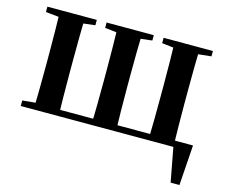

<svg xmlns="http://www.w3.org/2000/svg" viewBox="-101 -677 1194 1000"><g transform="rotate(15 496.5 -176.5)"><path d="M105.9 0H241.7C239.4 -50.2 238.4 -165.3 238.4 -234.8V-301.2C238.4 -370.2 239.4 -485.5 241.7 -535.7H105.9C108.6 -485.5 109.6 -370.2 109.6 -301.2V-234.8C109.6 -165.3 108.6 -50.2 105.9 0ZM417.4 0H550.3C548.3 -50.2 547 -165.3 547 -234.8V-301.2C547 -370.2 548.3 -485.5 550.3 -535.7H417.4C420.1 -485.5 421.1 -370.2 421.1 -301.2V-234.8C421.1 -165.3 420.1 -50.2 417.4 0ZM725 0H861C858.3 -50.2 857.3 -165.3 857.3 -234.8V-301.2C857.3 -370.2 858.3 -485.5 861 -535.7H725C727 -485.5 728 -370.2 728 -301.2V-234.8C728 -165.3 727 -50.2 725 0ZM894.4 183.5H942L957 -33.6H176.9V0H905.3L853.9 -32.6ZM37.2 -506.8 147 -495.5H207.1L303.7 -506.8V-535.7H37.2ZM356.4 -506.8 457.5 -495.5H513.7L610.8 -506.8V-535.7H356.4ZM663.9 -506.8 761.8 -495.5H822.7L929.7 -506.8V-535.7H663.9ZM37.2 0H176.9V-40.2H147L37.2 -29.9Z"/></g></svg>

Font: Source Han Serif CN VF
Style: Regular
Weight: 250
Designer: Ryoko NISHIZUKA 西塚涼子 (kana & ideographs); Frank Grießhammer (Latin, Greek & Cyrillic); Wenlong ZHANG 张文龙 (bopomofo); San
Foundry: Adobe
Version: Version 2.002;hotconv 1.1.0;makeotfexe 2.6.0